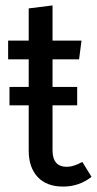

<svg xmlns="http://www.w3.org/2000/svg" viewBox="-20 -677 358 709"><path d="M284 -79 318 -24Q272 12 213 12Q152 12 119 -23.5Q86 -59 86 -121V-288H15V-356H86V-458H10V-527H86V-646L174 -657V-527H281L272 -458H174V-356H265V-288H174V-122Q174 -61 227 -61Q251 -61 284 -79Z"/></svg>

Font: Fira Sans Condensed
Style: Regular
Weight: 400
Width: 3
Designer: Carrois Corporate & Edenspiekermann AG
Foundry: Carrois Corporate GbR & Edenspiekermann AG
Version: Version 4.202;PS 004.202;hotconv 1.0.88;makeotf.lib2.5.64775